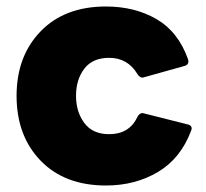

<svg xmlns="http://www.w3.org/2000/svg" viewBox="-20 -561 634 591"><path d="M306 10Q179 10 105 -66.5Q31 -143 31 -266Q31 -388 105 -464.5Q179 -541 306 -541Q395 -541 462 -502Q529 -463 559 -378L560 -372Q560 -361 548 -358L419 -322Q410 -322 403 -333Q373 -383 316 -383Q265 -383 239.5 -349.5Q214 -316 214 -266Q214 -217 239.5 -182.5Q265 -148 316 -148Q378 -148 403 -201Q409 -213 419 -213L558 -178Q570 -175 570 -166Q570 -162 568 -158Q536 -73 466 -31.5Q396 10 306 10Z"/></svg>

Font: YamahaIndonesia935. App XBold
Style: Regular
Weight: 800
Designer: Dalton Maag Ltd
Foundry: Dalton Maag Ltd
Version: Version 1.002; January 01, 2024; Regular/Italic